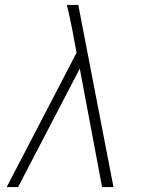

<svg xmlns="http://www.w3.org/2000/svg" viewBox="-20 -755 616 775"><path d="M7 0H53L302 -478L392 0H438L296 -735H250Q256 -711 261 -687Q266 -663 271 -639L289 -542Z"/></svg>

Font: Iosevka Sparkle Extralight
Style: Italic
Weight: 200
Italic angle: -9°
Designer: Belleve Invis
Foundry: Belleve Invis
Version: Version 4.5.0; ttfautohint (v1.8.3)